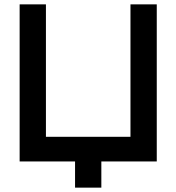

<svg xmlns="http://www.w3.org/2000/svg" viewBox="-20 -740 808 880"><path d="M324 120H444.5V0H698.5V-720H578V-113H190.5V-720H70V0H324Z"/></svg>

Font: Eudonet
Style: Bold
Weight: 700
Designer: Mikhail Sharanda
Foundry: Mikhail Sharanda
Version: Version 4.503;Glyphs 3.1.2 (3151)